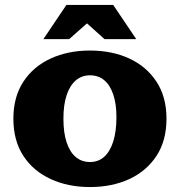

<svg xmlns="http://www.w3.org/2000/svg" viewBox="-20 -743 726 775"><path d="M343 12Q255 12 185 -20Q115 -52 74.5 -113.5Q34 -175 34 -264Q34 -352 74.5 -413.5Q115 -475 185 -507Q255 -539 343 -539Q432 -539 501.5 -507Q571 -475 611.5 -413.5Q652 -352 652 -264Q652 -175 611.5 -113.5Q571 -52 501.5 -20Q432 12 343 12ZM343 -89Q377 -89 400.5 -110Q424 -131 437 -171.5Q450 -212 450 -271Q450 -324 437 -362Q424 -400 400.5 -419.5Q377 -439 343 -439Q310 -439 286 -418.5Q262 -398 249 -359Q236 -320 236 -264Q236 -207 249 -168Q262 -129 286 -109Q310 -89 343 -89ZM155 -585 248 -723H437L530 -585H402L293 -683H370L259 -585Z"/></svg>

Font: Montagu Slab 24pt
Style: Bold
Weight: 700
Designer: Florian Karsten
Foundry: Florian Karsten
Version: Version 1.000